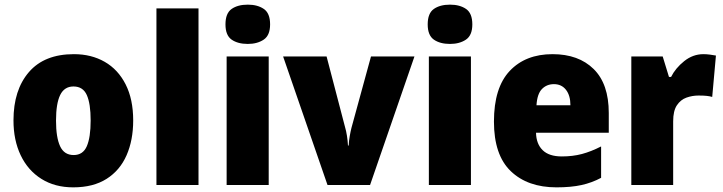

<svg xmlns="http://www.w3.org/2000/svg" viewBox="-20 -796 3110 826"><path d="M553 -278Q553 -193 524.5 -128Q496 -63 438.5 -26.5Q381 10 295 10Q216 10 158 -26.5Q100 -63 69 -128Q38 -193 38 -278Q38 -409 104.5 -486Q171 -563 298 -563Q373 -563 430.5 -530Q488 -497 520.5 -433Q553 -369 553 -278ZM221 -277Q221 -205 238.5 -167Q256 -129 297 -129Q337 -129 353.5 -167Q370 -205 370 -278Q370 -350 353.5 -387Q337 -424 296 -424Q257 -424 239 -387.5Q221 -351 221 -277Z M834 0H653V-760H834Z M1046 -776Q1088 -776 1115 -757.5Q1142 -739 1142 -691Q1142 -644 1114.5 -625.5Q1087 -607 1046 -607Q1003 -607 976.5 -625.5Q950 -644 950 -691Q950 -739 976.5 -757.5Q1003 -776 1046 -776ZM1136 -553V0H955V-553Z M1389 0 1198 -553H1385L1465 -247Q1469 -234 1472.5 -212.5Q1476 -191 1477 -170H1480Q1481 -190 1484.5 -210Q1488 -230 1492 -246L1576 -553H1763L1572 0Z M1916 -776Q1958 -776 1985 -757.5Q2012 -739 2012 -691Q2012 -644 1984.5 -625.5Q1957 -607 1916 -607Q1873 -607 1846.5 -625.5Q1820 -644 1820 -691Q1820 -739 1846.5 -757.5Q1873 -776 1916 -776ZM2006 -553V0H1825V-553Z M2357 -563Q2469 -563 2534 -499Q2599 -435 2599 -310V-225H2286Q2287 -177 2314.5 -150Q2342 -123 2397 -123Q2444 -123 2483.5 -133.5Q2523 -144 2566 -166V-31Q2527 -10 2482 0Q2437 10 2374 10Q2250 10 2177.5 -59.5Q2105 -129 2105 -273Q2105 -419 2173 -491Q2241 -563 2357 -563ZM2363 -434Q2332 -434 2311.5 -413Q2291 -392 2288 -343H2434Q2434 -385 2415 -409.5Q2396 -434 2363 -434Z M3006 -563Q3020 -563 3034.5 -561Q3049 -559 3060 -557L3044 -379Q3034 -382 3020.5 -383.5Q3007 -385 2985 -385Q2958 -385 2933 -376Q2908 -367 2892 -343Q2876 -319 2876 -274V0H2696V-553H2831L2858 -465H2867Q2886 -503 2923.5 -533Q2961 -563 3006 -563Z"/></svg>

Font: Noto Sans Myanmar UI SemiCondensed Black
Style: Regular
Weight: 900
Width: 4
Designer: Monotype Design Team
Foundry: Monotype Imaging Inc.
Version: Version 2.103; ttfautohint (v1.8.4.7-5d5b)